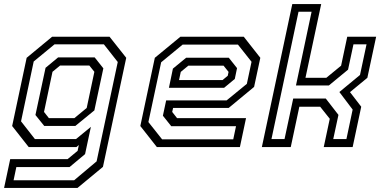

<svg xmlns="http://www.w3.org/2000/svg" viewBox="-40 -720 1884 940"><path d="M-20 200 10 59H291L340 18.5L346 -10L334 0H100.5L19.5 -103L90.5 -437L215 -540H496.5L578 -437L464 97L339.5 200ZM26.5 162.5H323L433 70L536.5 -416.5L468.5 -503H227L125 -419L63 -126L131 -39H332L405 -99L376.5 34.5L300.5 98H40ZM176.5 -103.5 133.5 -157 183 -388 244.5 -439H423.5L466 -385.5L422 -179.5L329 -103.5ZM199.5 -141.5H324L384.5 -191.5L422 -368.5L397.5 -399H254L217 -368.5L175.5 -172Z M1153.5 -540 1234.5 -437 1204 -294.5 1079.5 -191.5H807.5L803 -172L827 -141.5H1164.5L1134.5 0H728L647 -103L718 -437L843 -540ZM1080 -437.5 1120.5 -386.5 1109.5 -333.5 1057 -290H787L806.5 -384L871.5 -437.5ZM1125 -501.5H854L749 -415L686.5 -122.5L753.5 -38H1102L1115.5 -102H798.5L757.5 -153.5L773.5 -228.5H1069.5L1168.5 -309.5L1191.5 -417.5ZM1054.5 -398.5H882L845 -368L836.5 -328H1049.5L1075 -349L1079 -368Z M1242 0 1391 -700H1532.5L1455.5 -339H1557.5L1630 -398.5L1660 -540H1801.5L1758.5 -339L1673.5 -269L1728.5 -197.5L1686.5 0H1545L1574.5 -138.5L1527.5 -197.5H1425.5L1383.5 0ZM1289 -39H1353L1395.5 -237.5H1555L1617 -157.5L1591.5 -39H1656L1686.5 -183.5L1621.5 -269.5L1722.5 -353L1754.5 -503H1690.5L1664 -379L1570 -301.5H1409L1485.5 -662.5H1421.5Z"/></svg>

Font: Tourney
Style: Italic
Weight: 400
Italic angle: -12°
Version: Version 1.015